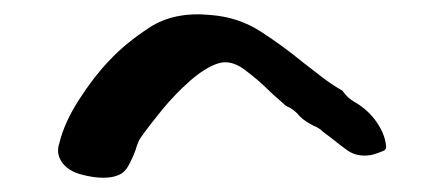

<svg xmlns="http://www.w3.org/2000/svg" viewBox="-20 -381 623 269"><path d="M521 -175Q521 -172 518 -170Q511 -167 504.5 -165Q498 -163 491 -163Q477 -163 466.5 -170.5Q456 -178 445 -187Q442 -189 439 -191.5Q436 -194 433 -196Q427 -202 419 -205Q407 -211 400 -218Q396 -223 391.5 -226.5Q387 -230 382 -232Q381 -233 380.5 -233Q380 -233 379 -234Q375 -238 369 -243Q363 -248 358 -253Q342 -269 322.5 -283.5Q303 -298 285 -292Q267 -286 246 -267.5Q225 -249 207 -227Q189 -205 177 -188Q173 -182 170 -171Q166 -160 160 -149Q154 -138 144 -135Q137 -132 124 -132Q111 -132 94 -136.5Q77 -141 68 -152Q58 -165 63 -180Q70 -209 90.5 -241Q111 -273 132 -295Q155 -320 189.5 -342.5Q224 -365 275 -360Q314 -357 345 -337Q376 -317 404 -294Q417 -284 430.5 -273.5Q444 -263 458 -255Q460 -254 460.5 -253Q461 -252 462 -251Q468 -243 477 -238Q496 -227 508 -209.5Q520 -192 521 -175Z"/></svg>

Font: Slackside One
Style: Regular
Weight: 400
Version: Version 1.000